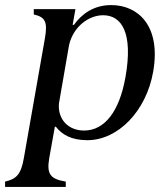

<svg xmlns="http://www.w3.org/2000/svg" viewBox="-74 -536 632 756"><path d="M-54 200H185V179C124 169 109 150 120 86L142 -37H146C169 -7 206 16 270 16C391 16 502 -99 529 -253C561 -435 469 -516 364 -516C294 -516 247 -480 217 -438H212L223 -500H59V-479C104 -469 114 -450 103 -386L20 86C9 150 -9 169 -54 179ZM158 -128 198 -359C215 -432 276 -476 332 -476C405 -476 451 -407 420 -232C396 -97 338 -22 257 -22C194 -22 153 -67 158 -128Z"/></svg>

Font: RL Madena Oblique
Style: Regular
Weight: 400
Italic angle: -10°
Designer: I Kadek Wantara Putra
Foundry: Roughlines ID
Version: Version 1.000;Glyphs 3.1.2 (3151)